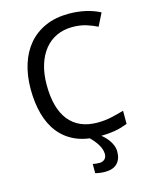

<svg xmlns="http://www.w3.org/2000/svg" viewBox="-136 -810 875 1115"><g transform="rotate(-15 301.5 -253.0)"><path d="M387.2 -644Q335 -644 292.5 -624.3Q250 -604.5 220 -567.4Q189.9 -530.3 173.6 -477.1Q157.2 -423.8 157.2 -356.9Q157.2 -288.1 171.6 -234.6Q186 -181.2 214.8 -144.5Q243.7 -107.9 286.6 -88.9Q329.6 -69.8 387.2 -69.8Q430.7 -69.8 469.7 -78.4Q508.8 -86.9 546.9 -98.1V-19Q527.8 -11.7 508.8 -6.1Q489.7 -0.5 469 2.9Q448.2 6.3 424.6 8.1Q400.9 9.8 372.1 9.8Q292 9.8 233.4 -16.6Q174.8 -43 136.5 -91.3Q98.1 -139.6 79.6 -207.5Q61 -275.4 61 -357.9Q61 -439 82.3 -506.3Q103.5 -573.7 144.8 -622.1Q186 -670.4 247.1 -697.3Q308.1 -724.1 387.2 -724.1Q439.9 -724.1 487.8 -713.4Q535.6 -702.6 574.2 -682.1L536.1 -606Q505.4 -621.6 469.2 -632.8Q433.1 -644 387.2 -644ZM379.9 116.2Q379.9 64.9 312 0H375Q387.7 9.3 401.6 22Q415.5 34.7 427 50.3Q438.5 65.9 445.8 84.2Q453.1 102.5 453.1 123Q453.1 167 428.5 192.4Q403.8 217.8 355 217.8Q340.8 217.8 325.2 215.8Q309.6 213.9 296.9 210V154.8Q303.7 156.7 314.7 158Q325.7 159.2 337.9 159.2Q354.5 159.2 367.2 148.7Q379.9 138.2 379.9 116.2Z"/></g></svg>

Font: Droid Sans
Style: Regular
Weight: 400
Foundry: Ascender Corporation
Version: Version 1.00 build 114